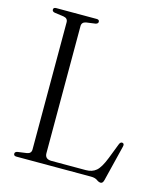

<svg xmlns="http://www.w3.org/2000/svg" viewBox="-108 -779 733 874"><g transform="rotate(15 258.0 -342.0)"><path d="M239.5 -678 196 -672Q176 -668 176 -649.5V-50.5Q176 -22.5 207.5 -22.5H369Q399 -22.5 418 -38.8Q437 -55 456 -103.5L483.5 -174.5Q488.5 -187.5 498 -186Q508.5 -184 504.5 -169L463 -1Q459 15.5 449 15.5Q440 15.5 429.5 7.8Q419 0 399.5 0H48Q35 0 35 -10.5Q35 -19.5 47 -22L90.5 -28Q110.5 -31.5 110.5 -50.5V-649.5Q110.5 -668.5 90.5 -672L47 -678Q35 -680.5 35 -689.5Q35 -700 48 -700H239Q251.5 -700 251.5 -689.5Q251.5 -681 239.5 -678Z"/></g></svg>

Font: Fraunces 144pt Soft Light
Style: Regular
Weight: 300
Version: Version 1.000;[0bf87f6ff]